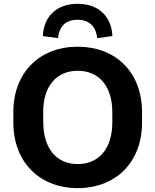

<svg xmlns="http://www.w3.org/2000/svg" viewBox="-20 -974 813 1005"><path d="M386.7 10.7C583.5 10.7 723.6 -121.6 723.6 -334V-386.2C723.6 -597.7 584 -729.5 386.7 -729.5C189.9 -729.5 49.8 -597.2 49.8 -386.2V-334C49.8 -122.6 189.5 10.7 386.7 10.7ZM284.2 -774.4C289.1 -836.4 325.2 -870.6 385.3 -870.6C445.8 -870.6 483.4 -836.4 488.3 -774.4L568.4 -785.2C563 -891.6 492.7 -954.1 386.2 -954.1C279.8 -954.1 209.5 -891.6 204.1 -785.2ZM386.7 -115.2C277.8 -115.2 207 -193.8 206.5 -334L206.1 -386.2C205.6 -525.9 277.8 -603.5 386.7 -603.5C496.1 -603.5 567.9 -524.9 567.9 -386.2V-334C567.9 -194.3 496.1 -115.2 386.7 -115.2Z"/></svg>

Font: Winston
Style: Bold
Weight: 700
Designer: Vernon Adams, Kim Jin-seong, David Berlow, Cristiano Sobral
Foundry: The Winston Project Authors
Version: Version 3.004